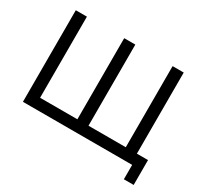

<svg xmlns="http://www.w3.org/2000/svg" viewBox="-161 -931 1352 1271"><g transform="rotate(30 515.0 -295.0)"><path d="M820 -80H535V-700H450V-80H165V-700H80V0H915V110H990V-80H905V-700H820Z"/></g></svg>

Font: Glinicke Jost Regular
Style: Regular
Weight: 400
Version: Version 3.710